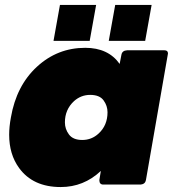

<svg xmlns="http://www.w3.org/2000/svg" viewBox="-20 -745 706 775"><path d="M312 -180Q350 -180 378 -206Q414 -239 414 -292Q414 -318 398 -340Q382 -362 344 -362Q307 -362 279 -337Q242 -303 242 -251Q242 -224 258.5 -202Q275 -180 312 -180ZM225 10Q113 10 57 -67Q17 -122 17 -201Q17 -234 24 -271Q46 -399 129 -475.5Q212 -552 324 -552Q417 -552 463 -487Q467 -506 470 -523.5Q473 -541 493 -542H644Q658 -542 658 -529L569 -18Q566 -2 548 0H397Q381 0 381 -18L387 -55Q318 10 225 10ZM566 -580H419L445 -725H592ZM342 -580H196L222 -725H368Z"/></svg>

Font: YamahaIndonesia935. App Black
Style: Italic
Weight: 900
Italic angle: -10°
Designer: Dalton Maag Ltd
Foundry: Dalton Maag Ltd
Version: Version 1.002; January 01, 2024; Regular/Italic